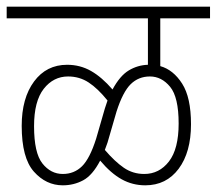

<svg xmlns="http://www.w3.org/2000/svg" viewBox="-20 -642 649 575"><path d="M0 -587V-622H609V-587H460V-444Q499 -433 525.5 -391.5Q552 -350 552 -270Q552 -186 515 -136.5Q478 -87 415 -87Q377 -87 344.5 -105Q312 -123 280 -161Q257 -117 229 -102Q201 -87 168 -87Q118 -87 81.5 -128Q45 -169 45 -265Q45 -348 82 -398Q119 -448 181 -448Q220 -448 252.5 -429.5Q285 -411 317 -374Q339 -415 365.5 -431Q392 -447 423 -448V-587ZM302 -215Q298 -204 294 -193Q324 -158 351 -139.5Q378 -121 412 -121Q457 -121 486 -158.5Q515 -196 515 -272Q515 -351 489.5 -382Q464 -413 429 -413Q395 -413 371.5 -390Q348 -367 329 -308ZM82 -264Q82 -184 107 -152.5Q132 -121 168 -121Q202 -121 225.5 -144Q249 -167 268 -227L294 -317Q298 -330 302 -341Q273 -377 245.5 -395Q218 -413 184 -413Q140 -413 111 -376Q82 -339 82 -264Z"/></svg>

Font: Noto Sans Condensed ExtraLight
Style: Italic
Weight: 200
Width: 3
Italic angle: -12°
Designer: Monotype Design Team
Foundry: Monotype Imaging Inc.
Version: Version 2.013; ttfautohint (v1.8.4.7-5d5b)